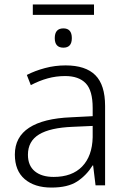

<svg xmlns="http://www.w3.org/2000/svg" viewBox="-20 -836 576 866"><path d="M276 -541Q366 -541 410 -497Q454 -453 454 -358V0H411L400 -90H398Q370 -45 328 -17.5Q286 10 212 10Q136 10 91.5 -28Q47 -66 47 -139Q47 -218 111.5 -260Q176 -302 301 -307L398 -312V-349Q398 -428 366.5 -460.5Q335 -493 274 -493Q233 -493 195 -482.5Q157 -472 119 -452L101 -498Q138 -517 183 -529Q228 -541 276 -541ZM398 -268 308 -264Q206 -260 156 -229.5Q106 -199 106 -138Q106 -89 137 -63.5Q168 -38 222 -38Q305 -38 350.5 -85Q396 -132 398 -217ZM404 -816V-769H128V-816ZM266 -708Q304 -708 304 -664Q304 -621 266 -621Q227 -621 227 -664Q227 -708 266 -708Z"/></svg>

Font: BC Sans Light
Style: Regular
Weight: 300
Designer: Monotype Design Team
Foundry: Monotype Imaging Inc.
Version: Version 2.000;GOOG;noto-source:20170915:90ef993387c0